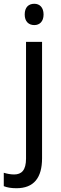

<svg xmlns="http://www.w3.org/2000/svg" viewBox="-60 -758 321 1018"><path d="M71 -681C71 -644 92 -625 122 -625C150 -625 171 -644 171 -681C171 -719 150 -738 122 -738C92 -738 71 -720 71 -681ZM27 240C120 240 163 184 163 81V-536H78V83C78 145 54 167 15 167C-5 167 -23 163 -40 158V229C-23 236 -1 240 27 240Z"/></svg>

Font: Noto Sans Lao SemiCondensed
Style: Regular
Weight: 400
Width: 4
Designer: Monotype Design Team
Foundry: Monotype Imaging Inc.
Version: Version 2.004